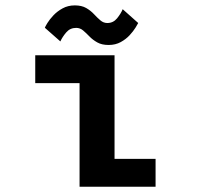

<svg xmlns="http://www.w3.org/2000/svg" viewBox="-20 -710 750 730"><path d="M415.5 -106H571.5V0H282.5V-394H114V-500H415.5ZM393 -539Q367 -539 349.8 -548.8Q332.5 -558.5 320 -571.5Q307.5 -584.5 296 -594.2Q284.5 -604 269.5 -604Q246.5 -604 231.8 -586.8Q217 -569.5 209.5 -552.5L150.5 -604.5Q152 -609 160.2 -622.5Q168.5 -636 183 -651.5Q197.5 -667 218 -678.2Q238.5 -689.5 264.5 -689.5Q290.5 -689.5 307.8 -679.5Q325 -669.5 337.5 -656Q350 -642.5 361.8 -632.5Q373.5 -622.5 388 -622.5Q410.5 -622.5 425 -640.2Q439.5 -658 446.5 -675L505.5 -622.5Q503.5 -618 495.2 -604.8Q487 -591.5 473 -576.2Q459 -561 439 -550Q419 -539 393 -539Z"/></svg>

Font: League Mono SemiBold
Style: Regular
Weight: 600
Width: 6
Designer: Tyler Finck
Foundry: The League of Moveable Type / Tyler Finck
Version: Version 2.300;RELEASE